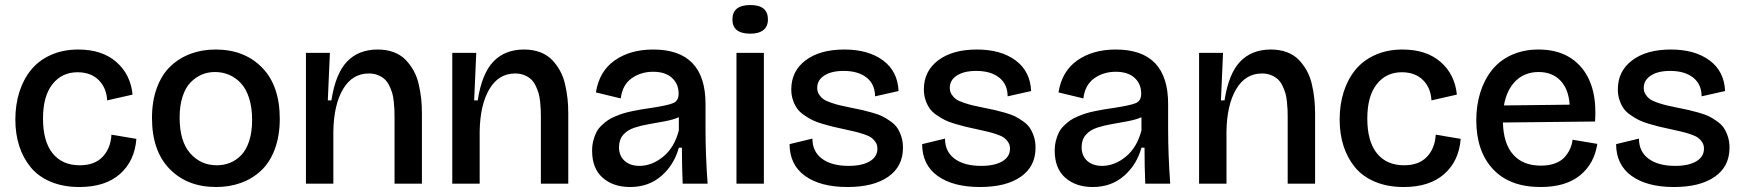

<svg xmlns="http://www.w3.org/2000/svg" viewBox="-20 -730 6926 763"><path d="M295.9 13.2Q231.4 13.2 181.9 -7.6Q132.3 -28.3 102.1 -65.2Q71.8 -102.1 56.4 -149.9Q41 -197.8 41 -254.9Q41 -314 56.9 -364.3Q72.8 -414.6 103.5 -452.4Q134.3 -490.2 182.4 -511.7Q230.5 -533.2 291 -533.2Q385.7 -533.2 442.4 -483.6Q499 -434.1 506.8 -354L405.8 -331.1Q403.3 -380.9 372.1 -411.9Q340.8 -442.9 288.1 -442.9Q226.1 -442.9 188.5 -395.5Q150.9 -348.1 150.9 -258.8Q150.9 -168 189.2 -120.6Q227.5 -73.2 296.9 -73.2Q356.4 -73.2 388.2 -107.2Q419.9 -141.1 422.9 -194.8L522 -178.2Q515.1 -89.8 456.5 -38.3Q397.9 13.2 295.9 13.2Z M838.9 13.2Q724.1 13.2 654.1 -58.6Q584 -130.4 584 -261.2Q584 -328.1 603.3 -380.6Q622.6 -433.1 657 -466.1Q691.4 -499 737.1 -516.1Q782.7 -533.2 836.9 -533.2Q951.2 -533.2 1021.5 -461.4Q1091.8 -389.6 1091.8 -257.8Q1091.8 -190.9 1072.5 -138.4Q1053.2 -85.9 1018.8 -53.2Q984.4 -20.5 938.7 -3.7Q893.1 13.2 838.9 13.2ZM841.8 -73.2Q870.1 -73.2 894.8 -83.3Q919.4 -93.3 939.2 -114Q959 -134.8 970.5 -170.4Q981.9 -206.1 981.9 -252.9Q981.9 -302.2 970 -339.8Q958 -377.4 937 -399.7Q916 -421.9 890.1 -432.9Q864.3 -443.8 834 -443.8Q806.2 -443.8 782 -433.6Q757.8 -423.3 737.5 -402.8Q717.3 -382.3 705.6 -346.4Q693.8 -310.5 693.8 -263.2Q693.8 -168.5 735.8 -120.8Q777.8 -73.2 841.8 -73.2Z M1195.8 0V-297.9V-520H1291L1282.7 -331.1H1296.9Q1313.5 -438 1359.4 -485.6Q1405.3 -533.2 1481 -533.2Q1516.6 -533.2 1544.9 -522.5Q1573.2 -511.7 1592 -492.2Q1610.8 -472.7 1624 -448.7Q1637.2 -424.8 1644 -395Q1650.9 -365.2 1653.8 -337.4Q1656.7 -309.6 1656.7 -278.8V0H1547.9V-265.1Q1547.9 -281.7 1547.4 -293.9Q1546.9 -306.2 1544.9 -325.4Q1543 -344.7 1539.1 -358.6Q1535.2 -372.6 1527.6 -388.4Q1520 -404.3 1509.5 -414.3Q1499 -424.3 1482.7 -431.2Q1466.3 -438 1445.8 -438Q1379.9 -438 1343 -375.5Q1306.2 -313 1304.7 -207V0Z M1777.3 0V-297.9V-520H1872.6L1864.3 -331.1H1878.4Q1895 -438 1940.9 -485.6Q1986.8 -533.2 2062.5 -533.2Q2098.1 -533.2 2126.5 -522.5Q2154.8 -511.7 2173.6 -492.2Q2192.4 -472.7 2205.6 -448.7Q2218.8 -424.8 2225.6 -395Q2232.4 -365.2 2235.4 -337.4Q2238.3 -309.6 2238.3 -278.8V0H2129.4V-265.1Q2129.4 -281.7 2128.9 -293.9Q2128.4 -306.2 2126.5 -325.4Q2124.5 -344.7 2120.6 -358.6Q2116.7 -372.6 2109.1 -388.4Q2101.6 -404.3 2091.1 -414.3Q2080.6 -424.3 2064.2 -431.2Q2047.9 -438 2027.3 -438Q1961.4 -438 1924.6 -375.5Q1887.7 -313 1886.2 -207V0Z M2483.9 13.2Q2417 13.2 2375 -23.7Q2333 -60.5 2333 -130.9Q2333 -152.8 2337.9 -171.6Q2342.8 -190.4 2350.1 -204.6Q2357.4 -218.8 2370.1 -231Q2382.8 -243.2 2395 -251.7Q2407.2 -260.3 2425.5 -267.8Q2443.8 -275.4 2458.3 -279.8Q2472.7 -284.2 2494.1 -288.6Q2515.6 -293 2529.8 -295.4Q2543.9 -297.9 2565.9 -300.8Q2636.2 -311.5 2656.5 -320.8Q2676.8 -330.1 2676.8 -357.9Q2676.8 -397 2650.1 -420.9Q2623.5 -444.8 2575.7 -444.8Q2526.9 -444.8 2490.2 -418.9Q2453.6 -393.1 2446.8 -338.9L2348.1 -362.8Q2361.3 -446.8 2422.9 -490Q2484.4 -533.2 2575.7 -533.2Q2783.7 -533.2 2783.7 -316.9V-214.8Q2783.7 -115.2 2792 0H2692.9Q2689.9 -68.8 2689.9 -143.1H2677.7Q2658.7 -74.7 2608.2 -30.8Q2557.6 13.2 2483.9 13.2ZM2521 -70.8Q2570.8 -70.8 2615.5 -107.4Q2660.2 -144 2677.7 -211.9V-264.2Q2657.7 -254.9 2623.5 -248.3Q2589.4 -241.7 2559.8 -236.8Q2530.3 -231.9 2501.7 -222.7Q2473.1 -213.4 2456.5 -194.1Q2439.9 -174.8 2439.9 -145Q2439.9 -110.8 2462.2 -90.8Q2484.4 -70.8 2521 -70.8Z M2961.9 -596.2Q2890.6 -596.2 2890.6 -652.8Q2890.6 -710 2961.9 -710Q3031.7 -710 3031.7 -652.8Q3031.7 -625 3013.7 -610.6Q2995.6 -596.2 2961.9 -596.2ZM2906.7 0V-520H3015.6V0Z M3347.7 13.2Q3240.7 13.2 3179.4 -30.8Q3118.2 -74.7 3117.7 -157.2L3208.5 -179.2Q3208.5 -127.4 3246.8 -99.1Q3285.2 -70.8 3352.5 -70.8Q3405.8 -70.8 3436.3 -88.9Q3466.8 -106.9 3466.8 -139.2Q3466.8 -153.3 3460.2 -164.1Q3453.6 -174.8 3443.8 -182.1Q3434.1 -189.5 3414.8 -196Q3395.5 -202.6 3379.2 -206.5Q3362.8 -210.4 3333.5 -216.8Q3306.2 -222.7 3288.8 -226.8Q3271.5 -231 3247.1 -238.3Q3222.7 -245.6 3207.3 -253.4Q3191.9 -261.2 3174.6 -273.2Q3157.2 -285.2 3147.5 -299.1Q3137.7 -313 3131.1 -332.5Q3124.5 -352.1 3124.5 -375Q3124.5 -447.3 3181.4 -490.2Q3238.3 -533.2 3335.4 -533.2Q3430.7 -533.2 3489 -490Q3547.4 -446.8 3550.8 -368.2L3457.5 -347.2Q3457 -396 3423.3 -422.1Q3389.6 -448.2 3332.5 -448.2Q3284.2 -448.2 3255.9 -429.9Q3227.5 -411.6 3227.5 -380.9Q3227.5 -366.2 3234.6 -355Q3241.7 -343.8 3251.7 -336.4Q3261.7 -329.1 3281.5 -322.3Q3301.3 -315.4 3317.6 -311.5Q3334 -307.6 3362.8 -301.8Q3390.6 -296.4 3406.5 -292.7Q3422.4 -289.1 3447.3 -282Q3472.2 -274.9 3486.8 -267.6Q3501.5 -260.3 3518.8 -248Q3536.1 -235.8 3545.7 -221.7Q3555.2 -207.5 3561.8 -187.5Q3568.4 -167.5 3568.4 -143.1Q3568.4 -68.4 3509.8 -27.6Q3451.2 13.2 3347.7 13.2Z M3874.5 13.2Q3767.6 13.2 3706.3 -30.8Q3645 -74.7 3644.5 -157.2L3735.4 -179.2Q3735.4 -127.4 3773.7 -99.1Q3812 -70.8 3879.4 -70.8Q3932.6 -70.8 3963.1 -88.9Q3993.7 -106.9 3993.7 -139.2Q3993.7 -153.3 3987.1 -164.1Q3980.5 -174.8 3970.7 -182.1Q3960.9 -189.5 3941.7 -196Q3922.4 -202.6 3906 -206.5Q3889.6 -210.4 3860.4 -216.8Q3833 -222.7 3815.7 -226.8Q3798.3 -231 3773.9 -238.3Q3749.5 -245.6 3734.1 -253.4Q3718.8 -261.2 3701.4 -273.2Q3684.1 -285.2 3674.3 -299.1Q3664.6 -313 3658 -332.5Q3651.4 -352.1 3651.4 -375Q3651.4 -447.3 3708.3 -490.2Q3765.1 -533.2 3862.3 -533.2Q3957.5 -533.2 4015.9 -490Q4074.2 -446.8 4077.6 -368.2L3984.4 -347.2Q3983.9 -396 3950.2 -422.1Q3916.5 -448.2 3859.4 -448.2Q3811 -448.2 3782.7 -429.9Q3754.4 -411.6 3754.4 -380.9Q3754.4 -366.2 3761.5 -355Q3768.6 -343.8 3778.6 -336.4Q3788.6 -329.1 3808.3 -322.3Q3828.1 -315.4 3844.5 -311.5Q3860.8 -307.6 3889.6 -301.8Q3917.5 -296.4 3933.3 -292.7Q3949.2 -289.1 3974.1 -282Q3999 -274.9 4013.7 -267.6Q4028.3 -260.3 4045.7 -248Q4063 -235.8 4072.5 -221.7Q4082 -207.5 4088.6 -187.5Q4095.2 -167.5 4095.2 -143.1Q4095.2 -68.4 4036.6 -27.6Q3978 13.2 3874.5 13.2Z M4322.3 13.2Q4255.4 13.2 4213.4 -23.7Q4171.4 -60.5 4171.4 -130.9Q4171.4 -152.8 4176.3 -171.6Q4181.2 -190.4 4188.5 -204.6Q4195.8 -218.8 4208.5 -231Q4221.2 -243.2 4233.4 -251.7Q4245.6 -260.3 4263.9 -267.8Q4282.2 -275.4 4296.6 -279.8Q4311 -284.2 4332.5 -288.6Q4354 -293 4368.2 -295.4Q4382.3 -297.9 4404.3 -300.8Q4474.6 -311.5 4494.9 -320.8Q4515.1 -330.1 4515.1 -357.9Q4515.1 -397 4488.5 -420.9Q4461.9 -444.8 4414.1 -444.8Q4365.2 -444.8 4328.6 -418.9Q4292 -393.1 4285.2 -338.9L4186.5 -362.8Q4199.7 -446.8 4261.2 -490Q4322.8 -533.2 4414.1 -533.2Q4622.1 -533.2 4622.1 -316.9V-214.8Q4622.1 -115.2 4630.4 0H4531.2Q4528.3 -68.8 4528.3 -143.1H4516.1Q4497.1 -74.7 4446.5 -30.8Q4396 13.2 4322.3 13.2ZM4359.4 -70.8Q4409.2 -70.8 4453.9 -107.4Q4498.5 -144 4516.1 -211.9V-264.2Q4496.1 -254.9 4461.9 -248.3Q4427.7 -241.7 4398.2 -236.8Q4368.7 -231.9 4340.1 -222.7Q4311.5 -213.4 4294.9 -194.1Q4278.3 -174.8 4278.3 -145Q4278.3 -110.8 4300.5 -90.8Q4322.8 -70.8 4359.4 -70.8Z M4745.1 0V-297.9V-520H4840.3L4832 -331.1H4846.2Q4862.8 -438 4908.7 -485.6Q4954.6 -533.2 5030.3 -533.2Q5065.9 -533.2 5094.2 -522.5Q5122.6 -511.7 5141.4 -492.2Q5160.2 -472.7 5173.3 -448.7Q5186.5 -424.8 5193.4 -395Q5200.2 -365.2 5203.1 -337.4Q5206.1 -309.6 5206.1 -278.8V0H5097.2V-265.1Q5097.2 -281.7 5096.7 -293.9Q5096.2 -306.2 5094.2 -325.4Q5092.3 -344.7 5088.4 -358.6Q5084.5 -372.6 5076.9 -388.4Q5069.3 -404.3 5058.8 -414.3Q5048.3 -424.3 5032 -431.2Q5015.6 -438 4995.1 -438Q4929.2 -438 4892.3 -375.5Q4855.5 -313 4854 -207V0Z M5558.6 13.2Q5494.1 13.2 5444.6 -7.6Q5395 -28.3 5364.7 -65.2Q5334.5 -102.1 5319.1 -149.9Q5303.7 -197.8 5303.7 -254.9Q5303.7 -314 5319.6 -364.3Q5335.4 -414.6 5366.2 -452.4Q5397 -490.2 5445.1 -511.7Q5493.2 -533.2 5553.7 -533.2Q5648.4 -533.2 5705.1 -483.6Q5761.7 -434.1 5769.5 -354L5668.5 -331.1Q5666 -380.9 5634.8 -411.9Q5603.5 -442.9 5550.8 -442.9Q5488.8 -442.9 5451.2 -395.5Q5413.6 -348.1 5413.6 -258.8Q5413.6 -168 5451.9 -120.6Q5490.2 -73.2 5559.6 -73.2Q5619.1 -73.2 5650.9 -107.2Q5682.6 -141.1 5685.5 -194.8L5784.7 -178.2Q5777.8 -89.8 5719.2 -38.3Q5660.6 13.2 5558.6 13.2Z M6102.5 13.2Q5979 13.2 5912.8 -58.1Q5846.7 -129.4 5846.7 -252Q5846.7 -312 5862.8 -363Q5878.9 -414.1 5909.4 -452.1Q5939.9 -490.2 5987.3 -511.7Q6034.7 -533.2 6093.8 -533.2Q6207 -533.2 6267.6 -458Q6328.1 -382.8 6318.8 -247.1L5952.6 -243.2Q5954.6 -159.2 5993.4 -115.5Q6032.2 -71.8 6103.5 -71.8Q6134.8 -71.8 6158.4 -80.3Q6182.1 -88.9 6196.3 -104Q6210.4 -119.1 6218.5 -136.5Q6226.6 -153.8 6229.5 -174.8L6327.6 -158.2Q6315.9 -79.6 6259 -33.2Q6202.1 13.2 6102.5 13.2ZM6094.7 -443.8Q6039.6 -443.8 6003.7 -408.9Q5967.8 -374 5956.5 -311L6217.8 -314Q6213.4 -376.5 6180.7 -410.2Q6147.9 -443.8 6094.7 -443.8Z M6632.3 13.2Q6525.4 13.2 6464.1 -30.8Q6402.8 -74.7 6402.3 -157.2L6493.2 -179.2Q6493.2 -127.4 6531.5 -99.1Q6569.8 -70.8 6637.2 -70.8Q6690.4 -70.8 6720.9 -88.9Q6751.5 -106.9 6751.5 -139.2Q6751.5 -153.3 6744.9 -164.1Q6738.3 -174.8 6728.5 -182.1Q6718.8 -189.5 6699.5 -196Q6680.2 -202.6 6663.8 -206.5Q6647.5 -210.4 6618.2 -216.8Q6590.8 -222.7 6573.5 -226.8Q6556.2 -231 6531.7 -238.3Q6507.3 -245.6 6491.9 -253.4Q6476.6 -261.2 6459.2 -273.2Q6441.9 -285.2 6432.1 -299.1Q6422.4 -313 6415.8 -332.5Q6409.2 -352.1 6409.2 -375Q6409.2 -447.3 6466.1 -490.2Q6522.9 -533.2 6620.1 -533.2Q6715.3 -533.2 6773.7 -490Q6832 -446.8 6835.4 -368.2L6742.2 -347.2Q6741.7 -396 6708 -422.1Q6674.3 -448.2 6617.2 -448.2Q6568.8 -448.2 6540.5 -429.9Q6512.2 -411.6 6512.2 -380.9Q6512.2 -366.2 6519.3 -355Q6526.4 -343.8 6536.4 -336.4Q6546.4 -329.1 6566.2 -322.3Q6585.9 -315.4 6602.3 -311.5Q6618.7 -307.6 6647.5 -301.8Q6675.3 -296.4 6691.2 -292.7Q6707 -289.1 6731.9 -282Q6756.8 -274.9 6771.5 -267.6Q6786.1 -260.3 6803.5 -248Q6820.8 -235.8 6830.3 -221.7Q6839.8 -207.5 6846.4 -187.5Q6853 -167.5 6853 -143.1Q6853 -68.4 6794.4 -27.6Q6735.8 13.2 6632.3 13.2Z"/></svg>

Font: Bricolage Grotesque Medium
Style: Regular
Weight: 500
Designer: Mathieu Triay
Foundry: Atelier Triay
Version: Version 1.000;gftools[0.9.30]